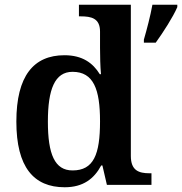

<svg xmlns="http://www.w3.org/2000/svg" viewBox="-20 -780 768 810"><path d="M253 10C331 10 377 -26 407 -82H412L431 0H619V-49H611C565 -49 532 -61 532 -122V-760H313V-711H321C365 -711 402 -703 402 -647V-578C402 -544 403 -499 406 -467H401C372 -514 328 -547 252 -547C122 -547 49 -460 49 -267C49 -75 122 10 253 10ZM587 -613V-600H637C668 -643 710 -708 728 -750V-760H623C615 -715 599 -654 587 -613ZM286 -61C211 -61 182 -129 182 -267C182 -403 211 -477 286 -477C375 -477 402 -403 402 -268C402 -128 375 -61 286 -61Z"/></svg>

Font: Noto Serif Gurmukhi SemiBold
Style: Regular
Weight: 600
Designer: Vaibhav Singh and the Monotype Design Team
Foundry: Monotype Imaging Inc.
Version: Version 2.004